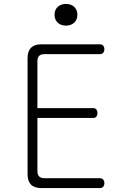

<svg xmlns="http://www.w3.org/2000/svg" viewBox="-20 -955 640 975"><path d="M170 -406H453Q464 -406 469.5 -399Q475 -392 475 -381Q475 -370 469.5 -363Q464 -356 453 -356H170V-85Q170 -68 179 -59Q188 -50 205 -50H487Q498 -50 504 -43Q510 -36 510 -25Q510 -14 504 -7Q498 0 487 0H190Q155 0 137.5 -17.5Q120 -35 120 -70V-660Q120 -695 137.5 -712.5Q155 -730 190 -730H487Q498 -730 504 -723Q510 -716 510 -705Q510 -694 504 -687Q498 -680 487 -680H205Q188 -680 179 -671.5Q170 -663 170 -645ZM315 -825Q289 -825 273 -840Q257 -855 257 -880Q257 -905 273 -920Q289 -935 315 -935Q341 -935 357 -920Q373 -905 373 -880Q373 -855 357 -840Q341 -825 315 -825Z"/></svg>

Font: Maple Mono NL Thin
Style: Regular
Weight: 250
Monospace: yes
Designer: subframe7536
Version: Version 7.000